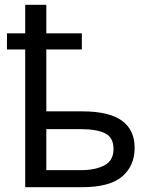

<svg xmlns="http://www.w3.org/2000/svg" viewBox="-20 -780 634 800"><path d="M173 -760V-641H321V-574H173V-316H323Q434 -316 487.5 -277.5Q541 -239 541 -164Q541 -89 489 -44.5Q437 0 321 0H85V-574H9V-641H85V-760ZM315 -242H173V-71H317Q377 -71 415 -91Q453 -111 453 -159Q453 -207 418 -224.5Q383 -242 315 -242Z"/></svg>

Font: Noto Sans Historical
Style: Regular
Weight: 400
Designer: Monotype Design Team
Foundry: Monotype Imaging Inc.
Version: Version 2.013; ttfautohint (v1.8.4.7-5d5b)